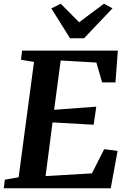

<svg xmlns="http://www.w3.org/2000/svg" viewBox="-26 -1016 692 1036"><path d="M-5.5 0 0 -46.5 74.5 -59.5 157.5 -682 87.5 -693.5 93 -743H610L597 -571.5H525L494 -678.5L301.5 -689.5L266 -423.5L493.5 -440.5L479.5 -343L257.5 -355.5L220 -66L470 -80.5L536 -211L608.5 -202L571.5 0ZM352 -809.5 251 -970.5 301.5 -996Q326.5 -971 351.2 -946Q376 -921 401 -896Q434.5 -921 468 -946Q501.5 -971 535 -996L581 -971L427.5 -809.5Z"/></svg>

Font: Merriweather Light 18pt
Style: Bold Italic
Weight: 700
Italic angle: -7.8°
Version: Version 2.101